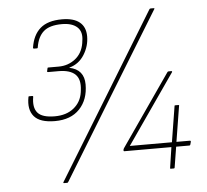

<svg xmlns="http://www.w3.org/2000/svg" viewBox="-51 -730 865 804"><g transform="rotate(-5 382.0 -327.5)"><path d="M171 -241Q108 -241 83.5 -270Q59 -299 69 -351Q69 -354 72 -354H85Q89 -354 89 -351Q81 -306 100 -283.5Q119 -261 172 -261Q221 -261 252 -286Q283 -311 289 -352L290 -360Q296 -406 274 -427Q252 -448 204 -448H160Q156 -448 156 -451L159 -464Q159 -467 162 -467H206Q246 -467 276 -490.5Q306 -514 313 -556L314 -564Q321 -603 299.5 -623Q278 -643 235 -643Q183 -643 158 -621Q133 -599 126 -555Q126 -551 122 -551H110Q106 -551 106 -555Q114 -608 145.5 -635.5Q177 -663 237 -663Q286 -663 311 -642.5Q336 -622 336 -583Q336 -542 313.5 -506Q291 -470 251 -459L250 -458Q281 -452 296.5 -433Q312 -414 312 -383Q312 -319 275 -280Q238 -241 171 -241ZM186 21Q181 21 185 15L398 -333L605 -672Q607 -676 611 -676H623Q625 -676 626.5 -675Q628 -674 626 -672L417 -331L205 16Q202 21 200 21ZM637 0Q633 0 634 -3L647 -90H449Q446 -90 446 -94V-95Q446 -97 447 -99Q448 -101 449 -103L657 -403Q659 -407 663 -407H675Q677 -407 677.5 -405Q678 -403 676 -401L474 -110H651L675 -259Q675 -263 677 -263H691Q696 -263 694 -259L670 -110H726Q731 -110 730 -105L727 -94Q726 -90 723 -90H667L653 -3Q653 0 649 0Z"/></g></svg>

Font: Sofia Sans Semi Condensed Thin
Style: Italic
Weight: 250
Italic angle: -9°
Version: Version 4.100